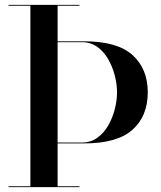

<svg xmlns="http://www.w3.org/2000/svg" viewBox="-20 -770 662 790"><path d="M197 -180V-183.5H317Q353 -183.5 380 -202.8Q407 -222 425 -253.2Q443 -284.5 452.2 -320.5Q461.5 -356.5 461.5 -390Q461.5 -423.5 452.2 -459.5Q443 -495.5 425 -526.8Q407 -558 380 -577.2Q353 -596.5 317 -596.5H197V-600H327Q462.5 -600 525.2 -543.5Q588 -487 588 -390Q588 -292.5 525.2 -236.2Q462.5 -180 327 -180ZM15 0V-3.5H307V0ZM105 0V-750H217V0ZM15 -746.5V-750H307V-746.5Z"/></svg>

Font: Bodoni Moda 48pt Medium
Style: Regular
Weight: 500
Designer: Owen Earl
Foundry: indestructible type
Version: Version 2.005